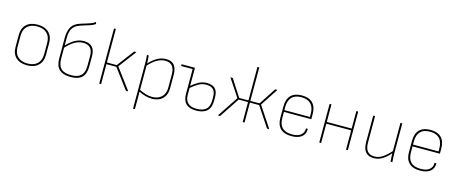

<svg xmlns="http://www.w3.org/2000/svg" viewBox="-48 -1406 5471 2296"><g transform="rotate(15 2688.0 -258.0)"><path d="M261 12Q172 12 122.5 -34.5Q73 -81 73 -165V-314Q73 -398 123 -444.5Q173 -491 261 -491Q349 -491 399 -444.5Q449 -398 449 -314V-165Q449 -82 398.5 -35Q348 12 261 12ZM261 -10Q339 -10 382.5 -51.5Q426 -93 426 -170V-309Q426 -386 382.5 -427.5Q339 -469 261 -469Q183 -469 139.5 -427.5Q96 -386 96 -309V-170Q96 -93 139.5 -51.5Q183 -10 261 -10Z M802 12Q706 12 659.5 -31.5Q613 -75 613 -169V-423Q613 -496 635.5 -544Q658 -592 709 -617Q732 -628 761 -637Q790 -646 819.5 -655Q849 -664 875.5 -674Q902 -684 920 -699Q924 -703 926 -698L931 -684Q933 -680 929 -677Q907 -660 871.5 -648Q836 -636 797 -625Q758 -614 723 -598Q678 -577 657 -536Q636 -495 636 -426V-172Q636 -86 676 -48Q716 -10 802 -10Q883 -10 922.5 -48.5Q962 -87 962 -169V-289Q962 -358 931.5 -390Q901 -422 844 -422Q785 -422 731.5 -388.5Q678 -355 629 -298L628 -326Q656 -356 689 -383Q722 -410 761.5 -427Q801 -444 848 -444Q914 -444 949.5 -407Q985 -370 985 -293V-169Q985 -75 940 -31.5Q895 12 802 12Z M1509 -5Q1511 -4 1509.5 -2Q1508 0 1506 0H1486Q1484 0 1482 -2L1299 -247H1176V-4Q1176 0 1172 0H1157Q1153 0 1153 -4V-679Q1153 -683 1157 -683H1172Q1176 -683 1176 -679V-268H1298L1456 -477Q1458 -479 1461 -479H1481Q1483 -479 1484 -478Q1485 -477 1482 -474L1320 -259Z M1805 12Q1768 12 1724 0Q1680 -12 1636 -35L1635 -58Q1679 -36 1720.5 -23Q1762 -10 1803 -10Q1877 -10 1920 -51.5Q1963 -93 1963 -164V-327Q1963 -400 1934 -434.5Q1905 -469 1846 -469Q1797 -469 1746 -440.5Q1695 -412 1638 -348V-375Q1674 -415 1709.5 -441Q1745 -467 1780 -479Q1815 -491 1850 -491Q1919 -491 1952.5 -451.5Q1986 -412 1986 -327V-164Q1986 -82 1937.5 -35Q1889 12 1805 12ZM1625 185Q1621 185 1621 181V-369Q1621 -393 1620 -421Q1619 -449 1616 -475Q1616 -479 1619 -479H1635Q1638 -479 1638 -475Q1640 -458 1641.5 -440Q1643 -422 1643.5 -405.5Q1644 -389 1644 -373V-363V181Q1644 185 1640 185Z M2048 -457Q2044 -457 2044 -461V-475Q2044 -479 2048 -479H2198V-457ZM2353 12Q2270 12 2228.5 -28.5Q2187 -69 2187 -149V-475Q2187 -479 2191 -479H2207Q2210 -479 2210 -475V-147Q2210 -79 2246 -44.5Q2282 -10 2354 -10Q2431 -10 2470.5 -45Q2510 -80 2510 -156V-197Q2510 -263 2480.5 -291Q2451 -319 2393 -319Q2343 -319 2297.5 -293Q2252 -267 2205 -225V-251Q2252 -292 2298 -316.5Q2344 -341 2396 -341Q2465 -341 2499 -307Q2533 -273 2533 -200V-157Q2533 -71 2487 -29.5Q2441 12 2353 12Z M2628 0Q2626 0 2625 -2Q2624 -4 2625 -5L2794 -259L2652 -474Q2651 -477 2651.5 -478Q2652 -479 2654 -479H2674Q2677 -479 2679 -477L2814 -268H2929V-679Q2929 -683 2932 -683H2948Q2952 -683 2952 -679V-268H3066L3202 -477Q3203 -479 3207 -479H3226Q3228 -479 3229 -478Q3230 -477 3228 -474L3087 -259L3255 -5Q3256 -4 3255.5 -2Q3255 0 3253 0H3233Q3231 0 3229 -2L3067 -247H2952V-4Q2952 0 2948 0H2932Q2929 0 2929 -4V-247H2813L2651 -2Q2650 0 2647 0Z M3536 12Q3446 13 3398.5 -32.5Q3351 -78 3351 -163V-305Q3351 -397 3397 -444Q3443 -491 3532 -491Q3622 -491 3667.5 -444Q3713 -397 3713 -306V-249Q3713 -245 3709 -245H3374V-168Q3374 -90 3414.5 -50Q3455 -10 3537 -10Q3607 -10 3643.5 -39.5Q3680 -69 3680 -120Q3680 -123 3684 -123H3699Q3703 -123 3703 -120Q3703 -58 3660.5 -23.5Q3618 11 3536 12ZM3374 -267H3690V-305Q3690 -386 3650 -427.5Q3610 -469 3532 -469Q3453 -469 3413.5 -427Q3374 -385 3374 -305Z M4212 0Q4208 0 4208 -4V-475Q4208 -479 4212 -479H4228Q4231 -479 4231 -475V-4Q4231 0 4228 0ZM3881 0Q3877 0 3877 -4V-475Q3877 -479 3881 -479H3896Q3900 -479 3900 -475V-4Q3900 0 3896 0ZM3895 -240V-262H4214V-240Z M4553 12Q4487 12 4452 -28Q4417 -68 4417 -150V-475Q4417 -479 4421 -479H4436Q4440 -479 4440 -475V-151Q4440 -79 4469 -44.5Q4498 -10 4556 -10Q4611 -10 4660 -44Q4709 -78 4759 -135V-108Q4725 -68 4691 -41Q4657 -14 4622.5 -1Q4588 12 4553 12ZM4763 0Q4760 0 4759 -4Q4757 -30 4755.5 -55.5Q4754 -81 4754 -108V-120V-475Q4754 -479 4757 -479H4773Q4777 -479 4777 -475V-111Q4777 -83 4778.5 -57Q4780 -31 4782 -4Q4782 0 4778 0Z M5128 12Q5038 13 4990.5 -32.5Q4943 -78 4943 -163V-305Q4943 -397 4989 -444Q5035 -491 5124 -491Q5214 -491 5259.5 -444Q5305 -397 5305 -306V-249Q5305 -245 5301 -245H4966V-168Q4966 -90 5006.5 -50Q5047 -10 5129 -10Q5199 -10 5235.5 -39.5Q5272 -69 5272 -120Q5272 -123 5276 -123H5291Q5295 -123 5295 -120Q5295 -58 5252.5 -23.5Q5210 11 5128 12ZM4966 -267H5282V-305Q5282 -386 5242 -427.5Q5202 -469 5124 -469Q5045 -469 5005.5 -427Q4966 -385 4966 -305Z"/></g></svg>

Font: Sofia Sans Thin
Style: Regular
Weight: 250
Designer: Botio Nikoltchev, Ani Petrova
Foundry: lettersoup
Version: Version 4.101